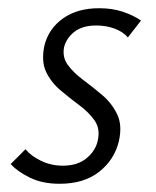

<svg xmlns="http://www.w3.org/2000/svg" viewBox="-20 -440 380 467"><path d="M125 7Q83 7 52.5 -8Q22 -23 6 -41L42 -77Q55 -61 79.5 -49Q104 -37 133 -37Q169 -37 191 -55.5Q213 -74 218 -99Q224 -127 210 -147Q196 -167 173 -184Q150 -201 127 -220.5Q104 -240 92 -265.5Q80 -291 88 -329Q98 -370 133 -395Q168 -420 221 -420Q253 -420 278.5 -411.5Q304 -403 323 -390L291 -349Q279 -363 258.5 -370.5Q238 -378 214 -378Q181 -378 161.5 -363Q142 -348 136 -326Q131 -301 145 -282Q159 -263 182.5 -245.5Q206 -228 229 -208.5Q252 -189 265 -162Q278 -135 269 -96Q258 -51 221 -22Q184 7 125 7Z"/></svg>

Font: Ysabeau Infant Light
Style: Italic
Weight: 300
Italic angle: -12°
Designer: Christian Thalmann (Catharsis Fonts)
Version: Version 2.001;gftools[0.9.30]; featfreeze: ss01,ss02,lnum